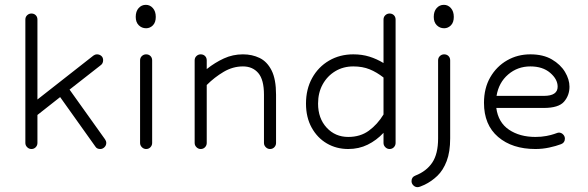

<svg xmlns="http://www.w3.org/2000/svg" viewBox="-20 -617 2435 795"><path d="M395 0Q381 0 375 -10L229 -215L135 -141V-25Q135 -15 128 -7.5Q121 0 110 0Q100 0 92.5 -7.5Q85 -15 85 -25V-536Q85 -547 92.5 -554Q100 -561 110 -561Q121 -561 128 -554Q135 -547 135 -536V-205L367 -387Q374 -392 381 -392Q392 -392 399.5 -385.5Q407 -379 407 -368Q407 -354 397 -347L268 -246L415 -40Q420 -33 420 -25Q420 -15 412.5 -7.5Q405 0 395 0Z M584 -597Q601 -597 613 -583.5Q625 -570 625 -547Q625 -524 613 -512Q601 -500 585 -500Q567 -500 554.5 -512.5Q542 -525 542 -547Q542 -570 554 -583.5Q566 -597 584 -597ZM560 -367Q560 -378 567.5 -385Q575 -392 585 -392Q596 -392 603 -385Q610 -378 610 -367V-25Q610 -15 603 -7.5Q596 0 585 0Q575 0 567.5 -7.5Q560 -15 560 -25Z M1098 0Q1088 0 1080.5 -7.5Q1073 -15 1073 -25V-225Q1073 -287 1049.5 -314.5Q1026 -342 986 -342Q944 -342 906 -319.5Q868 -297 836 -265V-25Q836 -15 829 -7.5Q822 0 811 0Q801 0 793.5 -7.5Q786 -15 786 -25V-367Q786 -378 793.5 -385Q801 -392 811 -392Q822 -392 829 -385Q836 -378 836 -367V-331Q870 -358 907 -375Q944 -392 986 -392Q1024 -392 1055 -377Q1086 -362 1104.5 -325.5Q1123 -289 1123 -225V-25Q1123 -15 1116 -7.5Q1109 0 1098 0Z M1593 0Q1583 0 1575.5 -7.5Q1568 -15 1568 -25V-67Q1539 -36 1502.5 -18Q1466 0 1422 0Q1373 0 1333.5 -23Q1294 -46 1270.5 -88.5Q1247 -131 1247 -188Q1247 -248 1272.5 -294Q1298 -340 1342.5 -366Q1387 -392 1443 -392Q1479 -392 1509.5 -382.5Q1540 -373 1568 -356V-536Q1568 -547 1575.5 -554Q1583 -561 1593 -561Q1604 -561 1611 -554Q1618 -547 1618 -536V-25Q1618 -15 1611 -7.5Q1604 0 1593 0ZM1422 -50Q1472 -50 1507.5 -76Q1543 -102 1568 -143V-296Q1540 -318 1510.5 -330Q1481 -342 1443 -342Q1401 -342 1368 -322Q1335 -302 1316 -267.5Q1297 -233 1297 -188Q1297 -127 1332.5 -88.5Q1368 -50 1422 -50Z M1818 -597Q1835 -597 1847 -583.5Q1859 -570 1859 -547Q1859 -524 1847 -512Q1835 -500 1819 -500Q1801 -500 1788.5 -512.5Q1776 -525 1776 -547Q1776 -570 1788 -583.5Q1800 -597 1818 -597ZM1700 110Q1746 92 1770 56Q1794 20 1794 -44V-367Q1794 -378 1801.5 -385Q1809 -392 1819 -392Q1830 -392 1837 -385Q1844 -378 1844 -367V-44Q1844 12 1829.5 50Q1815 88 1791 111Q1767 134 1738 148Q1717 158 1709 158Q1699 158 1691.5 150.5Q1684 143 1684 133Q1684 116 1700 110Z M2197 0Q2101 0 2042.5 -50Q1984 -100 1984 -191Q1984 -252 2010 -297Q2036 -342 2079.5 -367Q2123 -392 2176 -392Q2229 -392 2265 -371Q2301 -350 2319.5 -319Q2338 -288 2338 -258Q2338 -222 2315.5 -196Q2293 -170 2231 -170H2035Q2043 -110 2087.5 -80Q2132 -50 2197 -50Q2222 -50 2242.5 -54Q2263 -58 2274 -62Q2285 -66 2288.5 -67Q2292 -68 2294 -68Q2304 -68 2311.5 -60.5Q2319 -53 2319 -43Q2319 -26 2303 -20Q2282 -12 2254 -6Q2226 0 2197 0ZM2176 -342Q2123 -342 2084 -308.5Q2045 -275 2036 -220H2232Q2289 -220 2289 -258Q2289 -289 2258 -315.5Q2227 -342 2176 -342Z"/></svg>

Font: Hubballi
Style: Regular
Weight: 400
Designer: Erin McLaughlin
Version: Version 1.000; ttfautohint (v1.8.3)